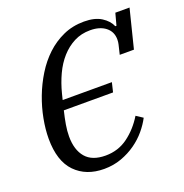

<svg xmlns="http://www.w3.org/2000/svg" viewBox="-129 -826 912 953"><g transform="rotate(-20 326.5 -349.0)"><path d="M262 12Q167 12 110 -46.5Q53 -105 53 -223Q53 -272 63.5 -327.5Q74 -383 94.5 -437Q115 -491 145.5 -540.5Q176 -590 216 -627.5Q256 -665 306 -687.5Q356 -710 416 -710Q473 -710 507.5 -688Q542 -666 555 -635H561L578 -698H653L602 -494H527L539 -544Q542 -556 542 -570Q542 -611 511.5 -635Q481 -659 430 -659Q383 -659 345 -639.5Q307 -620 277 -586.5Q247 -553 226 -508Q205 -463 192 -412L184 -380H444L432 -330H172Q163 -293 157.5 -260.5Q152 -228 152 -199Q152 -128 186 -88Q220 -48 291 -48Q358 -48 409.5 -86Q461 -124 497 -183L532 -160Q516 -129 490.5 -98.5Q465 -68 430.5 -43.5Q396 -19 353.5 -3.5Q311 12 262 12Z"/></g></svg>

Font: IBM Plex Serif Text
Style: Italic
Weight: 450
Italic angle: -14°
Designer: Mike Abbink, Paul van der Laan, Pieter van Rosmalen
Foundry: Bold Monday
Version: Version 3.001